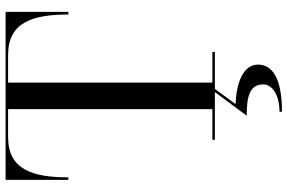

<svg xmlns="http://www.w3.org/2000/svg" viewBox="-191 -599 1030 688"><g transform="rotate(-90 324.0 -255.0)"><path d="M167 -9V0H338L253.5 114C318.5 114 365.5 123 365.5 173.5C365.5 206.5 326.5 231.5 267.5 231.5V240.5C388.5 240.5 436.5 205 436.5 155C436.5 99 367 77 295 74L349.5 0H482V-9H372V-741H471.5C588.5 -741 616 -652 616 -525H625.5V-750H23.5V-525H32.5C32.5 -652 59.5 -741 176.5 -741H277V-9Z"/></g></svg>

Font: Bodoni* 24
Style: Regular
Weight: 400
Version: Version 2.3